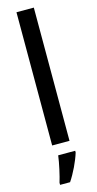

<svg xmlns="http://www.w3.org/2000/svg" viewBox="-147 -798 532 1058"><g transform="rotate(-15 118.5 -269.5)"><path d="M168 0V-760H69V0ZM184 71V61H87C82 103 66 174 55 209V221H112C141 178 170 117 184 71Z"/></g></svg>

Font: Noto Sans Tamil Condensed Medium
Style: Regular
Weight: 500
Width: 3
Designer: Jelle Bosma - Monotype Design Team
Foundry: Monotype Imaging Inc.
Version: Version 2.004